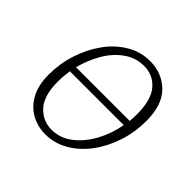

<svg xmlns="http://www.w3.org/2000/svg" viewBox="-134 -628 774 774"><g transform="rotate(45 253.0 -241.0)"><path d="M217 13Q175 13 138.5 -6.5Q102 -26 79.5 -66Q57 -106 57 -168Q57 -230 76 -288.5Q95 -347 128.5 -393.5Q162 -440 208 -467.5Q254 -495 308 -495Q376 -495 422 -450Q468 -405 468 -313Q468 -250 449 -191.5Q430 -133 396 -87Q362 -41 316 -14Q270 13 217 13ZM304 -464Q258 -464 219.5 -437Q181 -410 154.5 -365Q128 -320 114 -266H420Q421 -276 421.5 -285.5Q422 -295 422 -305Q422 -388 389 -426Q356 -464 304 -464ZM222 -18Q271 -18 311 -49Q351 -80 378 -130Q405 -180 415 -237H108Q106 -221 104.5 -205.5Q103 -190 103 -174Q103 -93 137.5 -55.5Q172 -18 222 -18Z"/></g></svg>

Font: Source Serif 4 SmText Light
Style: Italic
Weight: 300
Italic angle: -12°
Designer: Frank Grießhammer
Foundry: Adobe
Version: Version 4.005;hotconv 1.1.0;makeotfexe 2.6.0